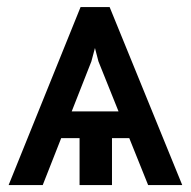

<svg xmlns="http://www.w3.org/2000/svg" viewBox="-20 -535 552 555"><path d="M103.5 0H4.9L212.9 -514.6H286.1L244.1 -357.4ZM264.6 -357.4 223.6 -514.6H296.9L506.8 0H408.2ZM402.3 -135.7H114.3V-212.9H402.3ZM303.7 0H210V-194.3H303.7Z"/></svg>

Font: Pretendard JP Variable
Style: Regular
Weight: 400
Designer: Base glyphs from Inter by Rasmus Andersson; Hangul glyphs from Noto Sans CJK(Source Han Sans) by Jang Soo-young and Kang
Foundry: Kil Hyung-jin
Version: Version 1.307;Glyphs 3.2 (3192)